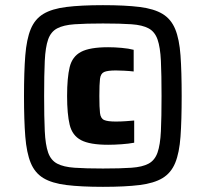

<svg xmlns="http://www.w3.org/2000/svg" viewBox="-20 -716 797 744"><path d="M379 8Q294 8 237.5 1Q181 -6 148 -26Q115 -46 99 -85Q83 -124 78 -187Q73 -250 73 -344Q73 -438 78 -501Q83 -564 99 -603Q115 -642 148 -662Q181 -682 237.5 -689Q294 -696 379 -696Q465 -696 521 -689Q577 -682 610 -662Q643 -642 659 -603Q675 -564 679.5 -501Q684 -438 684 -344Q684 -250 679.5 -187Q675 -124 659 -85Q643 -46 610 -26Q577 -6 521 1Q465 8 379 8ZM379 -63Q447 -63 489.5 -66Q532 -69 556 -82Q580 -95 590.5 -125Q601 -155 603.5 -208Q606 -261 606 -344Q606 -427 603.5 -480Q601 -533 590.5 -563Q580 -593 556 -606Q532 -619 489.5 -622Q447 -625 379 -625Q312 -625 269 -622Q226 -619 201.5 -606Q177 -593 166.5 -563Q156 -533 153.5 -480Q151 -427 151 -344Q151 -261 153.5 -208Q156 -155 166.5 -125Q177 -95 201.5 -82Q226 -69 269 -66Q312 -63 379 -63ZM399 -155Q328 -155 294 -173Q260 -191 250 -232.5Q240 -274 240 -344Q240 -415 250 -456Q260 -497 294 -515Q328 -533 399 -533Q424 -533 451.5 -530.5Q479 -528 498 -523V-439Q482 -441 461 -442Q440 -443 429 -443Q397 -443 383.5 -437Q370 -431 367.5 -410.5Q365 -390 365 -344Q365 -299 367.5 -278Q370 -257 383.5 -251Q397 -245 429 -245Q449 -245 469 -246.5Q489 -248 500 -249V-163Q479 -159 450.5 -157Q422 -155 399 -155Z"/></svg>

Font: Saira Black
Style: Regular
Weight: 900
Designer: Hector Gatti with collaboration of the Omnibus-Type team
Foundry: Omnibus-Type
Version: Version 1.100; ttfautohint (v1.8.3)